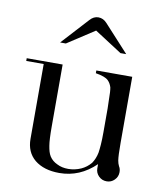

<svg xmlns="http://www.w3.org/2000/svg" viewBox="-74 -686 660 758"><g transform="rotate(10 256.0 -307.0)"><path d="M442 -58Q448 -49 448 -35Q448 -17 435 -4Q422 9 404 9Q385 9 372 -4Q359 -17 359 -35V-52Q296 9 214 9Q152 9 115 -21Q79 -51 79 -104V-404H9V-415H153V-168Q153 -113 157 -90Q159 -77 162 -67Q165 -57 170 -49Q181 -32 201 -23Q220 -13 246 -13Q272 -13 297 -24Q319 -34 335 -53Q348 -72 353 -97Q355 -110 356.5 -130Q358 -150 358 -179V-275L357 -311Q357 -344 354 -359Q349 -375 339 -385Q326 -398 288 -404V-415H432V-150Q432 -99 435 -80Q437 -68 442 -58ZM226 -606Q241 -623 260 -623Q280 -623 295 -606L393 -499H370L260 -570L151 -499H128L226 -606Z"/></g></svg>

Font: Wachinanga
Style: Regular
Weight: 400
Designer: deFharo
Foundry: deFharo
Version: Wachinanga: Version 2.001 2013